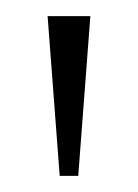

<svg xmlns="http://www.w3.org/2000/svg" viewBox="-20 -734 171 238"><path d="M54 -516 39 -714H92L77 -516Z"/></svg>

Font: Noto Serif Hebrew ExtraCondensed ExtraLight
Style: Regular
Weight: 200
Width: 2
Designer: Monotype Design Team
Foundry: Monotype Imaging Inc.
Version: Version 2.004; ttfautohint (v1.8.4.7-5d5b)